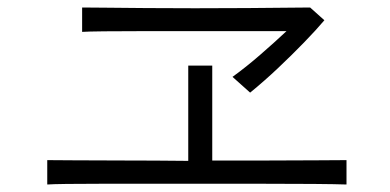

<svg xmlns="http://www.w3.org/2000/svg" viewBox="-20 -628 1040 512"><path d="M106 -136V-201Q123 -201 178 -200.5Q233 -200 312.5 -200Q392 -200 482 -199V-453H546V-200Q626 -200 698.5 -200Q771 -200 825 -200.5Q879 -201 904 -201V-136Q877 -137 817 -137.5Q757 -138 677 -138Q597 -138 508 -138Q441 -138 374.5 -138Q308 -138 252 -138Q196 -138 157.5 -137.5Q119 -137 106 -136ZM647 -381 600 -423Q636 -449 674 -482Q712 -515 744 -545H500Q433 -545 368.5 -545Q304 -545 258 -544.5Q212 -544 199 -543V-608Q217 -608 262 -607.5Q307 -607 369 -606.5Q431 -606 500 -606Q575 -606 640.5 -606.5Q706 -607 750.5 -607.5Q795 -608 807 -608L845 -574Q823 -548 791 -515Q759 -482 722 -447Q685 -412 647 -381Z"/></svg>

Font: Zen Kaku Gothic New
Style: Regular
Weight: 400
Designer: Yoshimichi Ohira
Foundry: Positype
Version: Version 1.001